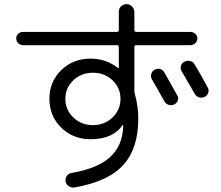

<svg xmlns="http://www.w3.org/2000/svg" viewBox="-20 -833 1040 905"><path d="M708 -503.9Q737.3 -518.6 754.9 -491.2Q800.8 -410.2 815.4 -383.8Q822.3 -372.1 817.9 -359.4Q813.5 -346.7 801.3 -340.8Q789.1 -335 775.4 -338.9Q761.7 -342.8 754.9 -355.5Q728.5 -403.3 696.3 -459Q689.5 -470.7 692.9 -483.9Q696.3 -497.1 708 -503.9ZM897.5 -529.3Q924.8 -484.4 959 -420.9Q965.8 -409.2 961.4 -395.5Q957 -381.8 943.8 -376Q930.7 -370.1 917.5 -374.5Q904.3 -378.9 897.5 -391.6Q875 -431.6 836.9 -496.1Q829.1 -507.8 832.5 -521.5Q835.9 -535.2 849.1 -542Q862.3 -548.8 876.5 -545.4Q890.6 -542 897.5 -529.3ZM510.3 -279.3Q547.9 -315.4 547.9 -367.2Q547.9 -418.9 510.3 -454.6Q472.7 -490.2 418 -490.2Q363.3 -490.2 325.7 -454.6Q288.1 -418.9 288.1 -367.2Q288.1 -315.4 325.7 -279.3Q363.3 -243.2 418 -243.2Q472.7 -243.2 510.3 -279.3ZM87.9 -620.1Q75.2 -620.1 65.9 -629.4Q56.6 -638.7 56.6 -651.9Q56.6 -665 65.9 -673.8Q75.2 -682.6 87.9 -682.6H531.2Q540 -682.6 540 -692.4V-778.3Q540 -793 550.8 -803.2Q561.5 -813.5 576.7 -813.5Q591.8 -813.5 602.5 -802.2Q613.3 -791 613.3 -776.4V-691.4Q613.3 -683.6 622.1 -682.6H877.9Q890.6 -682.6 900.4 -673.8Q910.2 -665 910.2 -651.9Q910.2 -638.7 900.4 -629.4Q890.6 -620.1 877.9 -620.1H622.1Q613.3 -620.1 613.3 -611.3V-404.3Q613.3 -396.5 616.2 -387.7Q631.8 -333 631.8 -273.4Q631.8 -132.8 560.5 -54.7Q489.3 23.4 330.1 50.8Q316.4 52.7 303.7 44.4Q291 36.1 289.1 22Q287.1 7.8 294.9 -3.9Q302.7 -15.6 317.4 -17.6Q439.5 -39.1 497.6 -91.3Q555.7 -143.6 560.5 -231.4V-242.2Q560.5 -244.1 559.6 -244.1Q557.6 -244.1 557.6 -243.2Q512.7 -176.8 407.2 -176.8Q324.2 -176.8 268.6 -231.4Q212.9 -286.1 212.9 -367.2Q212.9 -448.2 268.6 -502.4Q324.2 -556.6 407.2 -556.6Q480.5 -556.6 537.1 -511.7H539.1Q540 -511.7 540 -512.7V-611.3Q540 -620.1 531.2 -620.1Z"/></svg>

Font: Rounded Mgen+ 1mn regular
Style: Regular
Weight: 400
Designer: [Source Han Sans]
Ryoko NISHIZUKA  (kana & ideographs); Paul D. Hunt (Latin, Greek & Cyrillic); Wenlong ZHANG  (bopomofo
Version: Version 1.059.20150602